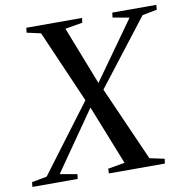

<svg xmlns="http://www.w3.org/2000/svg" viewBox="-108 -823 888 904"><g transform="rotate(-10 336.0 -371.5)"><path d="M-25.5 0 -23 -22.5 49 -36 311 -385 359 -418.5 563.5 -705.5 484.5 -720 487.5 -743H698L696 -720L626 -706.5L370.5 -376.5L323.5 -342L111.5 -37L194 -22.5L191 0ZM340.5 0 341 -22.5 421.5 -36.5 304.5 -331 295 -350 140.5 -705 73.5 -720 76.5 -743H343L340 -720.5L257 -706.5L369 -420L380.5 -399.5L540.5 -37.5L611 -22.5L608 0Z"/></g></svg>

Font: Merriweather 120pt
Style: Italic
Weight: 400
Italic angle: -7.8°
Version: Version 2.101